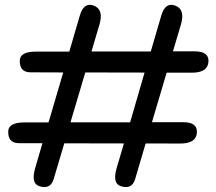

<svg xmlns="http://www.w3.org/2000/svg" viewBox="-20 -781 883 786"><path d="M61 -533.2Q62 -569.8 127.4 -569.8Q195.8 -569.8 263.7 -569.8L306.6 -716.8Q322.8 -772 361.8 -758.8Q405.8 -744.1 387.2 -680.7L354.5 -570.3Q476.1 -570.3 597.2 -570.3L640.1 -716.8Q656.2 -772 695.3 -758.8Q739.3 -744.1 720.7 -680.7L688 -570.8H777.3Q835 -570.8 833.5 -529.8Q831.5 -483.4 765.6 -483.4Q713.9 -483.4 662.1 -483.4L602.1 -280.8H730Q787.6 -280.8 786.1 -239.7Q784.2 -193.4 718.3 -193.4Q647.5 -193.4 576.2 -193.8L533.2 -47.9Q520 -3.9 474.1 -19Q439.5 -30.3 457.5 -92.8L487.3 -193.8L243.2 -194.3L199.7 -47.9Q186.5 -3.9 140.6 -19Q106 -30.3 124 -92.8L153.8 -194.8H58.1Q12.2 -194.8 13.7 -243.2Q14.6 -279.8 80.1 -279.8H178.7L238.8 -484.4L105.5 -484.9Q59.6 -484.9 61 -533.2ZM268.6 -280.3H512.7L571.8 -483.9L329.1 -484.4Z"/></svg>

Font: Comic Relief LRS
Style: Regular
Weight: 400
Designer: Jeff Davis
Foundry: Loudifier
Version: Version 1.0